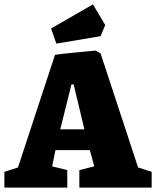

<svg xmlns="http://www.w3.org/2000/svg" viewBox="-26 -856 712 876"><path d="M-6 -72 56 -92 225 -606Q253 -610 318 -616.5Q383 -623 409 -625Q412 -625 433 -612L604 -92L666 -72V0H336V-80L404 -97L384 -171H227L212 -97L281 -80V0H-6ZM359 -266 310 -471H300L249 -266ZM207 -726 398 -836 454 -742 433 -691 231 -657Z"/></svg>

Font: Grenze Black
Style: Regular
Weight: 900
Designer: Renata Polastri
Foundry: Omnibus-Type
Version: Version 1.002; ttfautohint (v1.8)